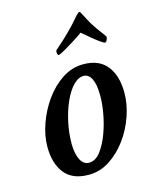

<svg xmlns="http://www.w3.org/2000/svg" viewBox="-101 -705 601 776"><g transform="rotate(-15 199.0 -317.0)"><path d="M173.8 5.9Q106.4 5.9 73.7 -35.2Q41 -76.2 41 -146.5Q41 -192.4 58.6 -242.2Q76.2 -292 106.9 -335Q137.7 -377.9 178.7 -404.8Q219.7 -431.6 266.6 -431.6Q333 -431.6 365.7 -390.1Q398.4 -348.6 398.4 -277.3Q398.4 -230.5 381.3 -180.7Q364.3 -130.9 333.5 -88.9Q302.7 -46.9 262.2 -20.5Q221.7 5.9 173.8 5.9ZM187.5 -41Q214.8 -41 235.8 -68.4Q256.8 -95.7 272 -136.7Q287.1 -177.7 294.4 -220.7Q301.8 -263.7 300.8 -294.9Q300.8 -337.9 289.1 -361.8Q277.3 -385.7 255.9 -385.7Q233.4 -385.7 212.4 -363.8Q191.4 -341.8 174.8 -304.7Q158.2 -267.6 148.4 -222.2Q138.7 -176.8 138.7 -130.9Q139.6 -88.9 152.3 -64.9Q165 -41 187.5 -41ZM181.6 -493.2Q177.7 -493.2 176.3 -501Q174.8 -508.8 176.8 -513.7Q180.7 -517.6 198.7 -533.2Q216.8 -548.8 244.1 -576.2Q259.8 -591.8 272 -605.5Q284.2 -619.1 293 -629.9Q302.7 -639.6 306.6 -639.6Q310.5 -639.6 314.5 -629.9Q322.3 -614.3 329.1 -602.5Q335.9 -590.8 339.8 -583Q358.4 -553.7 372.6 -535.6Q386.7 -517.6 387.7 -513.7Q383.8 -493.2 375 -493.2Q371.1 -493.2 355.5 -504.4Q339.8 -515.6 321.8 -530.8Q303.7 -545.9 290 -557.6Q274.4 -545.9 250 -530.8Q225.6 -515.6 206.1 -504.4Q186.5 -493.2 181.6 -493.2Z"/></g></svg>

Font: Crimson Text SemiBold
Style: Italic
Weight: 600
Italic angle: -11°
Designer: Sebastian Kosch
Foundry: Sebastian Kosch
Version: Version 1.100; ttfautohint (v1.8.4)